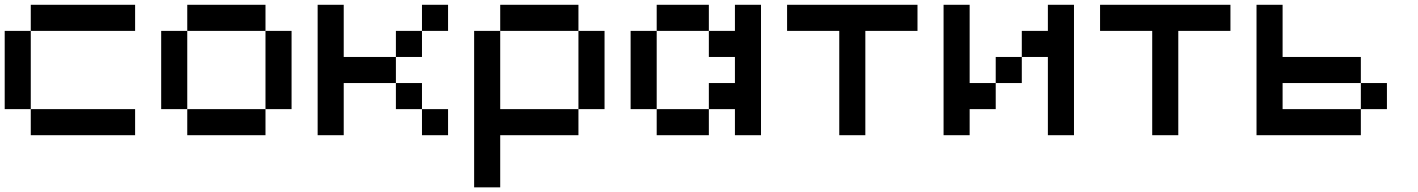

<svg xmlns="http://www.w3.org/2000/svg" viewBox="-20 -576 6040 818"><path d="M111.1 -111.1H0V-444.4H111.1ZM555.6 -444.4H111.1V-555.6H555.6ZM555.6 0H111.1V-111.1H555.6Z M777.8 -111.1H666.7V-444.4H777.8ZM1111.1 -444.4H777.8V-555.6H1111.1ZM1222.2 -111.1H1111.1V-444.4H1222.2ZM1111.1 0H777.8V-111.1H1111.1Z M1444.4 -222.2V0H1333.3V-555.6H1444.4V-333.3H1666.7V-222.2ZM1888.9 0H1777.8V-111.1H1888.9ZM1777.8 -111.1H1666.7V-222.2H1777.8ZM1888.9 -444.4H1777.8V-555.6H1888.9ZM1777.8 -333.3H1666.7V-444.4H1777.8Z M2444.4 -444.4H2111.1V-555.6H2444.4ZM2111.1 0V222.2H2000V-444.4H2111.1V-111.1H2444.4V0ZM2555.6 -111.1H2444.4V-444.4H2555.6Z M2777.8 -111.1H2666.7V-444.4H2777.8ZM3111.1 -333.3H3000V-444.4H3111.1V-555.6H3222.2V0H3111.1V-111.1H3000V-222.2H3111.1ZM3000 0H2777.8V-111.1H3000ZM3000 -444.4H2777.8V-555.6H3000Z M3666.7 -444.4V0H3555.6V-444.4H3333.3V-555.6H3888.9V-444.4Z M4111.1 -111.1V0H4000V-555.6H4111.1V-222.2H4222.2V-111.1ZM4444.4 -444.4V-555.6H4555.6V0H4444.4V-333.3H4333.3V-444.4ZM4333.3 -222.2H4222.2V-333.3H4333.3Z M5000 -444.4V0H4888.9V-444.4H4666.7V-555.6H5222.2V-444.4Z M5888.9 -111.1H5777.8V-222.2H5888.9ZM5444.4 -333.3H5777.8V-222.2H5444.4V-111.1H5777.8V0H5333.3V-555.6H5444.4Z"/></svg>

Font: Pixeloid Mono
Style: Regular
Weight: 400
Monospace: yes
Designer: GGBotNet
Foundry: GGBotNet
Version: 0.5